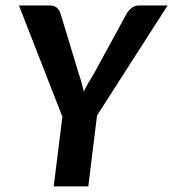

<svg xmlns="http://www.w3.org/2000/svg" viewBox="-20 -668 621 688"><path d="M327.6 -253.9 296.4 0H172.4L203.6 -249.5L47.9 -648.4H157.7Q173.8 -648.4 182.9 -641.1Q191.9 -633.8 196.3 -621.1L262.2 -404.3Q268.1 -387.2 272.5 -371.3Q276.9 -355.5 279.8 -339.8Q294.9 -370.1 316.4 -403.8L434.6 -620.6Q440.9 -630.9 451.7 -639.6Q462.4 -648.4 478 -648.4H580.6Z"/></svg>

Font: Carlito
Style: Bold Italic
Weight: 700
Italic angle: -7°
Designer: Lukasz Dziedzic
Foundry: tyPoland Lukasz Dziedzic
Version: Version 1.104